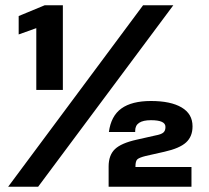

<svg xmlns="http://www.w3.org/2000/svg" viewBox="-20 -710 794 730"><path d="M118 -603 51 -579V-649L150 -690H219V-368H118ZM524 -690H639L125 0H11ZM500 -179 571 -195Q593 -199 601 -206Q609 -213 609 -226V-228Q609 -253 554 -253Q494 -253 494 -213V-208H394Q402 -269 441.5 -297.5Q481 -326 554 -326Q629 -326 670.5 -301.5Q712 -277 712 -230V-229Q712 -191 687.5 -168.5Q663 -146 605 -133L534 -117Q510 -111 502.5 -104.5Q495 -98 495 -77V-75H708V0H393V-77Q393 -120 417 -143Q441 -166 500 -179Z"/></svg>

Font: Mozilla Text BETA
Style: Bold
Weight: 700
Designer: Studio DRAMA
Foundry: Studio DRAMA
Version: Version 0.100